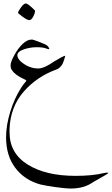

<svg xmlns="http://www.w3.org/2000/svg" viewBox="-20 -538 644 1106"><path d="M84 -464Q84 -472 100.5 -495Q117 -518 129 -518Q141 -518 181 -478Q184 -467 172.5 -444.5Q161 -422 149 -422Q137 -422 110.5 -441.5Q84 -461 84 -464ZM35 224Q35 345 139.5 410Q244 475 415 475Q513 475 578 459Q600 454 601 458Q604 456 604 459Q604 462 515 512Q466 547 392 548Q355 548 297.5 539.5Q240 531 214 525Q122 500 68.5 429.5Q15 359 15 253Q15 184 39 106Q63 28 101 -31Q115 -53 123.5 -62Q132 -71 131.5 -74Q131 -77 121 -81Q66 -106 49 -134Q41 -143 41 -162Q41 -181 62.5 -220.5Q84 -260 110.5 -285Q137 -310 161 -310H167Q176 -308 207 -296Q238 -284 245 -280Q252 -276 257 -270Q266 -258 263 -255.5Q260 -253 243.5 -259.5Q227 -266 190.5 -266Q154 -266 117 -253.5Q80 -241 80 -220Q80 -191 132 -161Q166 -143 200.5 -143.5Q235 -144 292 -184Q344 -216 356 -217Q356 -214 349.5 -194Q343 -174 338 -166Q323 -144 306 -138Q192 -97 116 -9.5Q40 78 35 204Z"/></svg>

Font: AMoshref-Naskh
Style: Naskh
Weight: 500
Version: Version 0.001